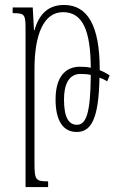

<svg xmlns="http://www.w3.org/2000/svg" viewBox="-20 -522 474 774"><path d="M83 232H174V209C124 209 119 205 119 133V-243C119 -385 157 -473 234 -473C314 -473 345 -398 346 -249C332 -252 318 -253 302 -253C243 -253 204 -211 204 -121C204 -33 236 10 289 10C347 10 378 -41 381 -209C392 -205 403 -200 412 -194L422 -218C409 -227 395 -234 382 -239V-242C382 -417 334 -502 238 -502C177 -502 138 -468 119 -400H117L112 -492H31V-469C83 -469 83 -464 83 -392ZM238 -121C238 -181 257 -224 305 -224C319 -224 333 -223 346 -220C345 -64 327 -19 290 -19C258 -19 238 -47 238 -121Z"/></svg>

Font: Noto Serif Armenian ExtraCondensed ExtraLight
Style: Regular
Weight: 200
Width: 2
Designer: Monotype Design Team
Foundry: Monotype Imaging Inc.
Version: Version 2.008